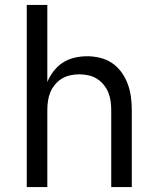

<svg xmlns="http://www.w3.org/2000/svg" viewBox="-20 -755 640 775"><path d="M88 0V-735H171V-424Q181 -448 197 -468.5Q213 -489 234 -502.5Q255 -516 280.5 -522Q306 -528 332 -528Q358 -528 384.5 -521.5Q411 -515 433 -500Q455 -485 471 -462.5Q487 -440 496 -415Q505 -390 508.5 -363.5Q512 -337 512 -310V0H429V-310Q429 -328 426.5 -346.5Q424 -365 417 -382Q410 -399 398 -413.5Q386 -428 370.5 -437.5Q355 -447 336.5 -451Q318 -455 300 -455Q282 -455 263.5 -451Q245 -447 229.5 -437.5Q214 -428 202 -413.5Q190 -399 183 -382Q176 -365 173.5 -346.5Q171 -328 171 -310V0Z"/></svg>

Font: Nova Nerd Font
Style: Regular
Weight: 400
Designer: Belleve Invis
Foundry: Belleve Invis
Version: Version 24.1.4; ttfautohint (v1.8.4);Nerd Fonts 3.1.1